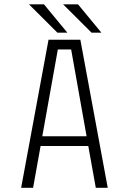

<svg xmlns="http://www.w3.org/2000/svg" viewBox="-20 -888 610 908"><path d="M459.5 -733.5H413L278.5 -867.5H349ZM298.5 -733.5H251.5L117 -867.5H188ZM433 0 397.5 -197.5H172L136.5 0H80L209.5 -700H360L489.5 0ZM253.5 -654 180 -243.5H389.5L316.5 -654Z"/></svg>

Font: League Mono Narrow UltraLight
Style: Regular
Weight: 200
Width: 3
Designer: Tyler Finck
Foundry: The League of Moveable Type / Tyler Finck
Version: Version 2.210